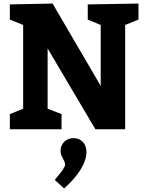

<svg xmlns="http://www.w3.org/2000/svg" viewBox="-20 -725 827 1077"><path d="M35.2 -85 109.9 -115.2V-585L35.2 -615.2V-700.2L274.9 -705.1L544.9 -243.2V-585L472.2 -615.2V-700.2L756.8 -705.1V-615.2L682.1 -585V0H515.1L247.1 -453.1V-115.2L325.2 -85V0H35.2ZM393.1 49.8Q423.8 49.8 444.3 70.8Q464.8 91.8 464.8 127.9Q464.8 172.9 431.9 226.3Q398.9 279.8 339.8 332L287.1 284.2Q291 279.3 304.9 262.7Q318.8 246.1 332 227.1Q345.2 208 345.2 198.2Q345.2 190.4 341.6 182.1Q337.9 173.8 334 166Q319.8 142.1 319.8 123Q319.8 89.8 340.8 69.8Q361.8 49.8 393.1 49.8Z"/></svg>

Font: Kadwa
Style: Bold
Weight: 700
Designer: Sol Matas
Foundry: Sol Matas
Version: Version 1.001;PS 001.000;hotconv 1.0.70;makeotf.lib2.5.58329